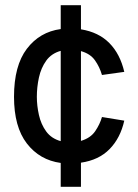

<svg xmlns="http://www.w3.org/2000/svg" viewBox="-20 -620 532 740"><path d="M214 -600H292V-507Q360 -496 401.5 -454Q443 -412 459 -343L373 -331Q364 -362 346 -387.5Q328 -413 292 -423V-77Q329 -88 347 -114.5Q365 -141 373 -169L459 -155Q444 -88 402.5 -45.5Q361 -3 292 7V100H214V8Q133 -3 83.5 -67Q34 -131 34 -247Q34 -367 83.5 -432Q133 -497 214 -508ZM122 -247Q122 -213 130 -177Q138 -141 158 -113.5Q178 -86 214 -76V-424Q178 -414 158 -386Q138 -358 130 -321Q122 -284 122 -247Z"/></svg>

Font: Haskoy Medium
Style: Regular
Weight: 500
Designer: Ertekin Erdin
Foundry: Ertekin Erdin
Version: Version 1.500; ttfautohint (v1.8.3)